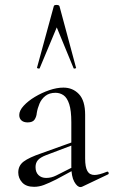

<svg xmlns="http://www.w3.org/2000/svg" viewBox="-20 -750 461 778"><path d="M314 6Q310 8 306 8Q293 8 281 -13.5Q269 -35 269 -76V-255Q269 -302 260.5 -328Q252 -354 237.5 -364Q223 -374 205 -374Q180 -374 164 -361.5Q148 -349 140 -330Q132 -311 129 -292Q128 -278 120.5 -266Q113 -254 92 -254Q76 -254 67 -262Q58 -270 58 -284Q58 -302 76 -321.5Q94 -341 121.5 -357.5Q149 -374 179.5 -384.5Q210 -395 237 -395Q275 -395 300 -368.5Q325 -342 325 -285V-108Q325 -73 334 -57Q343 -41 363 -41Q381 -41 413 -54Q418 -56 420 -50.5Q422 -45 417 -43ZM118 7Q86 7 70 -10.5Q54 -28 54 -51Q54 -79 76 -95.5Q98 -112 148 -129L279 -176L282 -165L166 -121Q143 -112 133.5 -101Q124 -90 124 -73Q124 -52 136 -40.5Q148 -29 167 -29Q178 -29 188 -31.5Q198 -34 208 -39L293 -82L295 -70L208 -23Q178 -8 158 -0.5Q138 7 118 7ZM288 -476Q290 -474 284.5 -472.5Q279 -471 278 -474L210 -639L141 -474Q140 -471 134.5 -472.5Q129 -474 130 -476L198 -725Q199 -730 209 -730Q219 -730 221 -725Z"/></svg>

Font: Cormorant Light
Style: Regular
Weight: 400
Version: Version 4.000